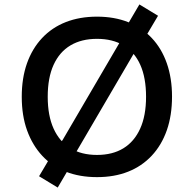

<svg xmlns="http://www.w3.org/2000/svg" viewBox="-20 -789 874 865"><path d="M417 9Q339 9 276.5 -15.5Q214 -40 170 -87.5Q126 -135 102 -201.5Q78 -268 78 -353Q78 -437 101.5 -503.5Q125 -570 169.5 -617.5Q214 -665 276.5 -689.5Q339 -714 417 -714Q495 -714 557 -689.5Q619 -665 663.5 -618Q708 -571 731.5 -504Q755 -437 755 -354Q755 -269 731.5 -202Q708 -135 663.5 -87.5Q619 -40 557 -15.5Q495 9 417 9ZM417 -91Q487 -91 536 -121Q585 -151 611.5 -209.5Q638 -268 638 -353Q638 -439 612 -497Q586 -555 536.5 -584.5Q487 -614 417 -614Q347 -614 297.5 -584.5Q248 -555 221.5 -497Q195 -439 195 -353Q195 -268 221.5 -209.5Q248 -151 297.5 -121Q347 -91 417 -91ZM240 56 156 5 220 -103 262 -158 524 -606 544 -660 608 -769 692 -718 628 -610 587 -555 325 -107 304 -53Z"/></svg>

Font: Nunito Sans 6pt SemiBold
Style: Regular
Weight: 600
Version: Version 3.101;gftools[0.9.27]